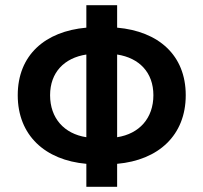

<svg xmlns="http://www.w3.org/2000/svg" viewBox="-20 -695 780 736"><path d="M311 -67V21H429V-67C587 -81 692 -176 692 -330C692 -484 587 -575 429 -589V-675H311V-589C153 -575 48 -484 48 -330C48 -176 153 -81 311 -67ZM429 -169V-486C514 -473 568 -417 568 -330C568 -242 514 -182 429 -169ZM311 -486V-169C226 -182 172 -242 172 -330C172 -417 226 -473 311 -486Z"/></svg>

Font: Source Sans Pro SemBd
Style: Regular
Weight: 700
Designer: Paul D. Hunt
Foundry: Adobe Systems Incorporated
Version: Version 2.020;PS 2.0;hotconv 1.0.86;makeotf.lib2.5.63406